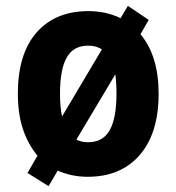

<svg xmlns="http://www.w3.org/2000/svg" viewBox="-20 -594 603 656"><path d="M522 -274Q522 -139 457.5 -64.5Q393 10 280 10Q251 10 225.5 4.5Q200 -1 177 -11L146 42L74 -3L108 -62Q75 -102 58 -154Q41 -206 41 -274Q41 -410 105 -483Q169 -556 282 -556Q342 -556 392 -532L417 -574L488 -526L460 -477Q522 -403 522 -274ZM185 -274Q185 -229 192 -196L328 -425Q310 -438 281 -438Q231 -438 208 -397.5Q185 -357 185 -274ZM378 -274Q378 -293 377 -309.5Q376 -326 374 -340L241 -117Q258 -108 281 -108Q332 -108 355 -149.5Q378 -191 378 -274Z"/></svg>

Font: Noto Sans Sinhala SemiCondensed
Style: Bold
Weight: 700
Width: 4
Designer: Jelle Bosma - Monotype Design Team
Foundry: Monotype Imaging Inc.
Version: Version 2.006; ttfautohint (v1.8.4.7-5d5b)